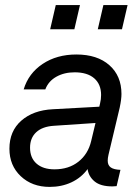

<svg xmlns="http://www.w3.org/2000/svg" viewBox="-20 -724 547 754"><path d="M199 -704H294L272 -609H177ZM364 -609 386 -704H481L459 -609ZM406 -116Q403 -103 403 -93Q403 -75 415 -66.5Q427 -58 453 -57L438 7L421 8Q375 8 351.5 -11.5Q328 -31 324 -60Q299 -26 260.5 -8Q222 10 175 10Q106 10 61.5 -32Q17 -74 17 -140Q17 -209 63.5 -250Q110 -291 187 -295L370 -305L373 -318Q377 -334 377 -351Q377 -393 350 -416.5Q323 -440 273 -440Q232 -440 201 -422.5Q170 -405 158 -373H73Q92 -436 147.5 -473Q203 -510 280 -510Q362 -510 409.5 -468Q457 -426 457 -355Q457 -334 450 -301ZM338 -170 355 -241 191 -230Q146 -227 122 -204.5Q98 -182 98 -144Q98 -104 123.5 -81.5Q149 -59 194 -59Q250 -59 288 -89Q326 -119 338 -170Z"/></svg>

Font: CBA Beacon Sans
Style: Italic
Weight: 400
Italic angle: -13°
Designer: Wei Huang
Foundry: Wei Huang
Version: Version 1.002